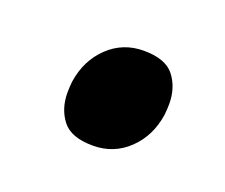

<svg xmlns="http://www.w3.org/2000/svg" viewBox="-44 -199 317 270"><g transform="rotate(20 114.0 -64.0)"><path d="M112 11Q79 11 66 -6Q53 -23 53 -47Q53 -55 54 -64Q59 -97 81 -118Q103 -139 134 -139Q167 -139 180 -122Q193 -105 193 -81Q193 -73 192 -64Q187 -31 165 -10Q143 11 112 11Z"/></g></svg>

Font: Lexend
Style: Italic
Weight: 400
Italic angle: -8.13011°
Designer: Bonnie Shaver-Troup, Thomas Jockin
Foundry: Lexend
Version: Version 1.007